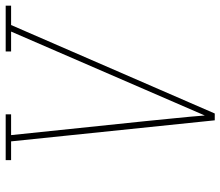

<svg xmlns="http://www.w3.org/2000/svg" viewBox="-70 -705 775 675"><g transform="rotate(-90 317.5 -367.5)"><path d="M232 0 158 -716H92V-735H253V-716H180L229 -245Q234 -192 239.5 -139.5Q245 -87 249 -35Q272 -87 294.5 -140Q317 -193 340 -245L544 -716H474V-735H635V-716H567L256 0Z"/></g></svg>

Font: Iosevka Etoile Thin Oblique
Style: Regular
Weight: 100
Italic angle: -9°
Designer: Belleve Invis
Foundry: Belleve Invis
Version: Version 15.5.2; ttfautohint (v1.8.4)